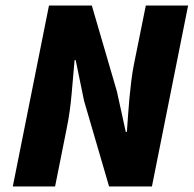

<svg xmlns="http://www.w3.org/2000/svg" viewBox="-20 -670 696 690"><path d="M26 0 156 -650H310L400 -342L432 -196H436Q438 -222 440 -253Q442 -284 445 -316Q448 -348 452 -380.5Q456 -413 462 -442L504 -650H656L526 0H372L282 -308L252 -454H248Q243 -398 237.5 -333.5Q232 -269 220 -210L178 0Z"/></svg>

Font: mr_Source Sans Pro
Style: Italic
Weight: 900
Italic angle: -11°
Designer: Paul D. Hunt
Foundry: Adobe Systems Incorporated
Version: Version 1.076;July 10, 2024;FontCreator 11.5.0.2430 64-bit